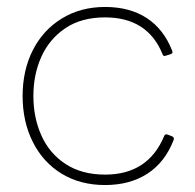

<svg xmlns="http://www.w3.org/2000/svg" viewBox="-20 -522 560 552"><path d="M45 -246Q45 -320 74.5 -378Q104 -436 158 -469Q212 -502 282 -502Q353 -502 402 -470Q451 -438 475 -376L476 -372Q476 -368 470 -366L457 -362L453 -361Q449 -361 447 -367Q404 -472 282 -472Q214 -472 168 -441Q122 -410 99 -359Q76 -308 76 -246Q76 -184 99 -132.5Q122 -81 168.5 -50.5Q215 -20 282 -20Q406 -20 452 -131Q455 -138 462 -135L475 -130Q482 -127 479 -119Q454 -55 403.5 -22.5Q353 10 282 10Q211 10 157.5 -22.5Q104 -55 74.5 -113.5Q45 -172 45 -246Z"/></svg>

Font: LINE Seed Sans KR Thin
Style: Regular
Weight: 250
Designer: LINE BX Design & Sandoll Inc & Dalton Maag Ltd
Foundry: Sandoll Inc.
Version: Version 1.000